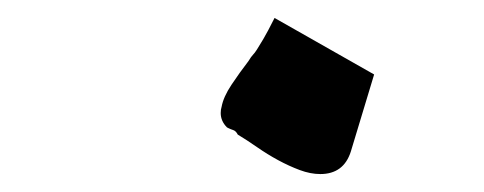

<svg xmlns="http://www.w3.org/2000/svg" viewBox="-20 -451 540 214"><path d="M233 -309Q226 -316 226 -325Q226 -329 227 -332Q229 -343 238 -356.5Q247 -370 257 -383Q260 -388 262 -390Q264 -392 266.5 -396Q269 -400 273.5 -407.5Q278 -415 286 -431L397 -368L371 -282Q363 -257 337 -257Q326 -257 314 -261.5Q302 -266 290 -272.5Q278 -279 266.5 -287Q255 -295 245 -301Q243 -305 240 -306Q237 -307 235 -308Z"/></svg>

Font: New Athena Unicode
Style: Bold Italic
Weight: 700
Designer: J. Rusten 1997; rev. by R. Hancock 2001, 2002, rev. by D. Mastronarde 2002-2021
Foundry: Society for Classical Studies (formerly American Philological Association)
Version: Version 5.008